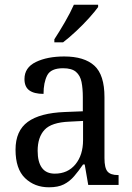

<svg xmlns="http://www.w3.org/2000/svg" viewBox="-20 -786 563 816"><path d="M188 10Q127 10 86.5 -29Q46 -68 46 -150Q46 -230 98 -268Q150 -306 256 -310L332 -313V-373Q332 -410 326.5 -437.5Q321 -465 303 -480.5Q285 -496 248 -496Q196 -496 180.5 -465.5Q165 -435 165 -387Q125 -387 104.5 -402Q84 -417 84 -450Q84 -499 132.5 -522.5Q181 -546 253 -546Q338 -546 381 -507Q424 -468 424 -373V-114Q424 -72 437 -57Q450 -42 481 -42H484V0H355L340 -87H333Q314 -59 295 -37Q276 -15 251.5 -2.5Q227 10 188 10ZM213 -48Q268 -48 300.5 -87.5Q333 -127 333 -191V-272L275 -269Q199 -266 169.5 -234.5Q140 -203 140 -145Q140 -98 158 -73Q176 -48 213 -48ZM211 -619Q232 -651 255.5 -691.5Q279 -732 294 -766H397V-756Q385 -739 359.5 -710.5Q334 -682 303.5 -653.5Q273 -625 248 -606H211Z"/></svg>

Font: Noto Serif Myanmar SemiCondensed
Style: Regular
Weight: 400
Width: 4
Designer: Ben Mitchell and the Monotype Design Team
Foundry: Monotype Imaging Inc.
Version: Version 2.106; ttfautohint (v1.8.4.7-5d5b)